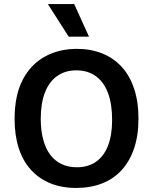

<svg xmlns="http://www.w3.org/2000/svg" viewBox="-20 -914 755 947"><path d="M356 13Q284 13 228 -10Q172 -33 132.5 -76.5Q93 -120 72.5 -183Q52 -246 52 -327Q52 -444 92 -520.5Q132 -597 201.5 -635Q271 -673 359 -673Q428 -673 484 -650.5Q540 -628 580 -584.5Q620 -541 641.5 -476.5Q663 -412 663 -329Q663 -246 641.5 -182.5Q620 -119 580.5 -75.5Q541 -32 484 -9.5Q427 13 356 13ZM359 -89Q415 -89 454 -116.5Q493 -144 513 -196Q533 -248 533 -323Q533 -401 512.5 -455.5Q492 -510 452.5 -538.5Q413 -567 356 -567Q302 -567 262.5 -539.5Q223 -512 202 -458.5Q181 -405 181 -328Q181 -271 193 -226Q205 -181 227.5 -151Q250 -121 283 -105Q316 -89 359 -89ZM319 -733 216 -894H346L419 -733Z"/></svg>

Font: Bricolage Grotesque 20pt SemiBold
Style: Regular
Weight: 600
Version: Version 1.001;gftools[0.9.33.dev8+g029e19f]